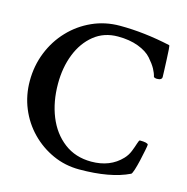

<svg xmlns="http://www.w3.org/2000/svg" viewBox="-99 -745 822 845"><g transform="rotate(15 312.0 -322.5)"><path d="M335 5.9Q270.5 5.9 214.4 -19.5Q158.2 -44.9 115.2 -88.9Q72.3 -132.8 48.3 -190.9Q24.4 -249 24.4 -314.5Q24.4 -383.8 48.8 -444.8Q73.2 -505.9 117.2 -552.2Q161.1 -598.6 219.7 -625Q278.3 -651.4 345.7 -651.4Q456.1 -651.4 576.2 -625Q578.1 -625 579.6 -606Q581.1 -586.9 582 -561Q583 -535.2 584 -512.7Q585 -490.2 585 -482.4Q585 -467.8 561.5 -467.8Q554.7 -467.8 547.9 -471.7Q543.9 -489.3 533.7 -507.8Q523.4 -526.4 502.9 -549.8Q482.4 -573.2 442.4 -588.4Q402.3 -603.5 349.6 -603.5Q286.1 -603.5 240.7 -566.9Q195.3 -530.3 171.4 -469.7Q147.5 -409.2 147.5 -335Q147.5 -252.9 174.3 -186.5Q201.2 -120.1 252.9 -80.6Q304.7 -41 377 -41Q462.9 -41 514.6 -95.7Q530.3 -112.3 538.6 -133.3Q546.9 -154.3 551.8 -170.4Q556.6 -186.5 560.5 -186.5Q594.7 -186.5 598.6 -177.7Q598.6 -171.9 594.2 -149.9Q589.8 -127.9 584 -102.1Q578.1 -76.2 571.8 -56.6Q565.4 -37.1 561.5 -35.2Q476.6 5.9 335 5.9Z"/></g></svg>

Font: Crimson Text SemiBold
Style: Regular
Weight: 600
Designer: Sebastian Kosch
Foundry: Sebastian Kosch
Version: Version 1.100; ttfautohint (v1.8.4)